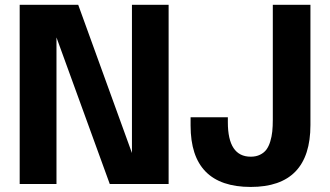

<svg xmlns="http://www.w3.org/2000/svg" viewBox="-20 -757 1358 790"><path d="M212.4 0H61V-737.3H301.8L522.9 -127.4V-737.3H673.8V0H431.6L212.4 -603ZM1011.7 12.2Q764.2 12.2 764.2 -240.2V-274.4H917.5V-253.9Q917.5 -112.3 1011.7 -112.3Q1033.7 -112.3 1050 -120.4Q1066.4 -128.4 1076.2 -141.6Q1085.9 -154.8 1092 -174.8Q1098.1 -194.8 1100.3 -216.1Q1102.5 -237.3 1102.5 -264.6V-737.3H1257.3V-242.7Q1257.3 12.2 1011.7 12.2Z"/></svg>

Font: Epilogue
Style: Bold
Weight: 700
Designer: Tyler Finck
Foundry: Etcetera Type Co
Version: Version 2.112